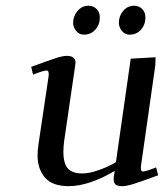

<svg xmlns="http://www.w3.org/2000/svg" viewBox="-20 -637 580 664"><path d="M87.9 -405.8Q151.9 -429.2 174.6 -436.5Q197.3 -443.8 210.9 -443.8Q241.2 -443.8 241.2 -419.9Q241.2 -418.9 238.8 -401.9L202.1 -150.9Q199.2 -129.9 199.2 -111.8Q199.2 -71.8 214.8 -54.4Q230.5 -37.1 264.2 -37.1Q289.6 -37.1 324.5 -49.8Q359.4 -62.5 380.9 -76.2L432.1 -434.1L518.1 -439L517.1 -411.1L467.8 -64.9Q464.8 -43.9 474.1 -43.9Q484.4 -43.9 520 -58.1L526.9 -30.8Q466.3 -8.3 441.4 -0.7Q416.5 6.8 402.8 6.8Q386.2 6.8 379.6 1Q373 -4.9 373 -17.1Q373 -26.4 375 -35.2L377 -45.9Q286.6 6.8 217.8 6.8Q160.6 6.8 135.3 -23.2Q109.9 -53.2 109.9 -99.1Q109.9 -114.7 112.8 -136.2L147.9 -372.1Q150.9 -393.1 141.1 -393.1Q129.9 -393.1 94.2 -378.9ZM232.9 -558.1Q232.9 -581.5 248.3 -599.4Q263.7 -617.2 286.1 -617.2Q302.2 -617.2 313.7 -606.2Q325.2 -595.2 325.2 -576.2Q325.2 -551.8 309.6 -534.4Q293.9 -517.1 270 -517.1Q254.4 -517.1 243.7 -529.8Q232.9 -542.5 232.9 -558.1ZM391.1 -558.1Q391.1 -582 406.2 -599.6Q421.4 -617.2 443.8 -617.2Q460 -617.2 471.4 -606.2Q482.9 -595.2 482.9 -576.2Q482.9 -551.8 467.5 -534.4Q452.1 -517.1 428.2 -517.1Q412.6 -517.1 401.9 -529.8Q391.1 -542.5 391.1 -558.1Z"/></svg>

Font: Dehuti
Style: Bold-Italic
Weight: 700
Version: Version 1.2